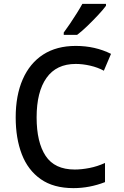

<svg xmlns="http://www.w3.org/2000/svg" viewBox="-20 -961 640 991"><path d="M359 10Q256 10 190 -36.5Q124 -83 92.5 -165Q61 -247 61 -355Q61 -469 97.5 -552Q134 -635 203 -679.5Q272 -724 371 -724Q471 -724 553 -683L516 -596Q485 -613 446 -622Q407 -631 371 -631Q271 -631 220 -559Q169 -487 169 -355Q169 -227 215.5 -156.5Q262 -86 366 -86Q401 -86 442 -94Q483 -102 522 -120V-21Q442 10 359 10ZM309 -793Q324 -813 341.5 -839Q359 -865 376 -892Q393 -919 405 -941H527V-931Q514 -913 487.5 -884.5Q461 -856 431.5 -827.5Q402 -799 378 -781H309Z"/></svg>

Font: Noto Sans Mono Medium
Style: Regular
Weight: 500
Designer: Monotype Design Team
Foundry: Monotype Imaging Inc.
Version: Version 2.014